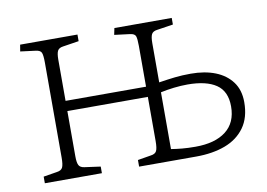

<svg xmlns="http://www.w3.org/2000/svg" viewBox="-61 -595 953 686"><g transform="rotate(-10 416.0 -251.5)"><path d="M50 0V-24L99 -32Q115 -34 120 -44Q125 -54 125 -80V-425Q125 -451 121 -460.5Q117 -470 100 -472L45 -479L49 -503H257V-479L199 -470Q184 -468 179 -458.5Q174 -449 174 -426V-277H466V-425Q466 -451 462.5 -460.5Q459 -470 442 -472L386 -479L391 -503H599V-479L540 -470Q525 -468 520 -458.5Q515 -449 515 -426V-284Q547 -289 573.5 -292Q600 -295 631 -295Q682 -295 720 -280Q758 -265 780 -235.5Q802 -206 802 -162Q802 -106 776 -70Q750 -34 704.5 -17Q659 0 599 0H392V-24L440 -32Q456 -34 461 -44Q466 -54 466 -80V-240H174V-76Q174 -53 179 -43.5Q184 -34 199 -32L257 -24V0ZM603 -35Q674 -35 713.5 -65.5Q753 -96 753 -155Q753 -210 717 -234.5Q681 -259 613 -259Q589 -259 563.5 -256Q538 -253 515 -248V-42Q533 -39 554.5 -37Q576 -35 603 -35Z"/></g></svg>

Font: Literata 18pt ExtraLight
Style: Regular
Weight: 250
Designer: Latin by Veronika Burian and Jose Scaglione. Greek by Irene Vlachou. Cyrillic by Vera Evstafieva.
Foundry: TypeTogether
Version: Version 3.103;gftools[0.9.29]